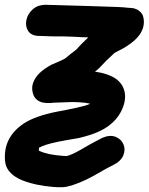

<svg xmlns="http://www.w3.org/2000/svg" viewBox="-67 -540 616 796"><path d="M153 235Q191 238 210 234Q259 223 321 189L363 165Q386 152 401 145Q435 128 444.5 103.5Q454 79 444.5 57.5Q435 36 411.5 27Q388 18 356 32Q335 43 307 58L267 81Q231 102 209 107Q198 106 192 106Q164 104 138 99Q111 93 95 85L94 83Q94 75 95 72L98 71Q116 60 172 48Q180 47 209 41Q238 36 261 32Q282 27 301 21Q398 -8 434 -76Q456 -118 450.5 -154Q445 -190 414 -213Q382 -235 327 -243Q346 -258 356 -270Q368 -284 403 -316Q405 -320 423.5 -329Q442 -338 453 -345Q540 -398 528 -465Q525 -485 507 -497Q502 -501 495 -503Q491 -505 485 -506Q481 -507 476 -507Q470 -508 461 -508Q448 -510 421 -511Q366 -513 301 -515Q143 -520 127 -520Q91 -521 69.5 -502Q48 -483 42.5 -457.5Q37 -432 49.5 -412Q62 -392 94 -391H100Q103 -391 115.5 -390.5Q128 -390 142 -389.5Q156 -389 163 -389H196Q213 -388 232 -388Q251 -387 269 -386L299 -385Q267 -355 248 -333L246 -332L236 -324Q231 -321 217 -309Q203 -297 200 -296L186 -289Q183 -287 168 -281L147 -272Q115 -255 96 -236Q76 -216 69 -192.5Q62 -169 73 -143Q84 -121 110 -115Q117 -114 125 -113H143Q146 -114 177 -115Q232 -118 263 -116Q292 -114 307 -110Q300 -106 282 -101Q272 -98 251.5 -93.5Q231 -89 208.5 -84.5Q186 -80 169 -77Q78 -59 30 -27Q-55 31 -46 128Q-42 173 9 200Q38 215 84 225Q116 232 153 235Z"/></svg>

Font: Balsamiq Sans
Style: Bold Italic
Weight: 700
Italic angle: -12°
Designer: Michael Angeles
Foundry: Balsamiq SRL
Version: Version 1.020; ttfautohint (v1.8.4.7-5d5b);gftools[0.9.26]